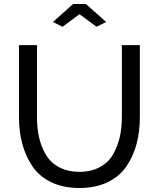

<svg xmlns="http://www.w3.org/2000/svg" viewBox="-20 -936 795 961"><path d="M245 -826 346 -916H410L511 -826L463 -802L378 -865L293 -802ZM378 5Q296 5 235.5 -24.5Q175 -54 141 -105.5Q107 -157 91 -218Q75 -279 75 -351V-710H165V-351Q165 -295 175.5 -248.5Q186 -202 209.5 -162Q233 -122 276 -99Q319 -76 377 -76Q436 -76 479.5 -99.5Q523 -123 546 -163.5Q569 -204 579.5 -250Q590 -296 590 -351V-710H680V-351Q680 -276 663 -213.5Q646 -151 611 -101Q576 -51 516.5 -23Q457 5 378 5Z"/></svg>

Font: Raleway-v4020 Medium
Style: Regular
Weight: 500
Designer: Matt McInerney, Pablo Impallari, Rodrigo Fuenzalida
Foundry: Matt McInerney, Pablo Impallari, Rodrigo Fuenzalida
Version: Version 4.020;PS 004.020;hotconv 1.0.88;makeotf.lib2.5.64775